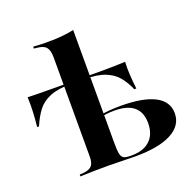

<svg xmlns="http://www.w3.org/2000/svg" viewBox="-114 -748 876 866"><g transform="rotate(-20 324.0 -315.5)"><path d="M232.3 -406.5Q168.5 -406.5 130.2 -390.7Q91.9 -375 69.8 -345.6Q47.6 -316.1 30.6 -275.8H21.8Q25.8 -313.7 27.4 -348.8Q29 -383.9 27.4 -416.9Q50.8 -416.1 73.8 -415.7Q96.8 -415.3 120.2 -415.3L232.3 -414.5H290.3H402.4Q425.8 -414.5 448.8 -415.3Q471.8 -416.1 495.2 -416.9Q493.5 -386.3 495.6 -353.6Q497.6 -321 501.6 -286.3H491.9Q476.6 -322.6 454.4 -349.6Q432.3 -376.6 394 -391.5Q355.6 -406.5 290.3 -406.5ZM199.2 -208.9V-545.2Q199.2 -579.8 186.7 -594.8Q174.2 -609.7 141.9 -612.1L129 -613.7V-622.6Q153.2 -621 168.5 -620.6Q183.9 -620.2 203.2 -620.2Q237.9 -620.2 266.9 -623Q296 -625.8 324.2 -631.5V-622.6V-208.9ZM261.3 -2.4Q225.8 -2.4 197.2 -2Q168.5 -1.6 129 0V-8.9L143.5 -9.7Q174.2 -12.1 186.7 -25Q199.2 -37.9 199.2 -69.4V-208.9H324.2V-83.9Q324.2 -52.4 327.8 -36.3Q331.5 -20.2 341.9 -14.9Q352.4 -9.7 374.2 -9.7H379Q436.3 -9.7 467.3 -39.1Q498.4 -68.5 498.4 -121.8Q498.4 -174.2 467.3 -200.4Q436.3 -226.6 373.4 -226.6Q355.6 -226.6 337.5 -224.6Q319.4 -222.6 296 -217.7V-226.6Q323.4 -232.3 350.4 -234.7Q377.4 -237.1 406.5 -237.1Q515.3 -237.1 571 -208.1Q626.6 -179 626.6 -122.6Q626.6 -63.7 566.5 -31.9Q506.5 0 392.7 0Q359.7 0 327.8 -1.2Q296 -2.4 261.3 -2.4Z"/></g></svg>

Font: Playfair 144pt SemiExpanded ExtraBold
Style: Regular
Weight: 800
Width: 6
Designer: Claus Eggers Sørensen
Foundry: Claus Eggers Sørensen
Version: Version 2.203